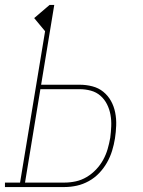

<svg xmlns="http://www.w3.org/2000/svg" viewBox="-57 -755 577 775"><path d="M-37 0V-18H24L125 -629L81 -682L143 -735H162L109 -413H265Q291 -413 316 -406.5Q341 -400 360 -384.5Q379 -369 391 -347.5Q403 -326 408 -300.5Q413 -275 412 -248.5Q411 -222 407 -196Q403 -171 395.5 -146.5Q388 -122 375 -99Q362 -76 343.5 -56.5Q325 -37 301.5 -24Q278 -11 253 -5.5Q228 0 203 0ZM44 -18H203Q226 -18 249 -23Q272 -28 293 -40.5Q314 -53 331 -71Q348 -89 359.5 -110Q371 -131 377.5 -153.5Q384 -176 388 -199Q391 -222 392 -245.5Q393 -269 389 -291.5Q385 -314 375 -334Q365 -354 348.5 -368.5Q332 -383 310 -389Q288 -395 265 -395H106Z"/></svg>

Font: Iosevka Slab Thin
Style: Italic
Weight: 100
Italic angle: -9°
Monospace: yes
Designer: Belleve Invis
Foundry: Belleve Invis
Version: Version 11.1.1; ttfautohint (v1.8.3)